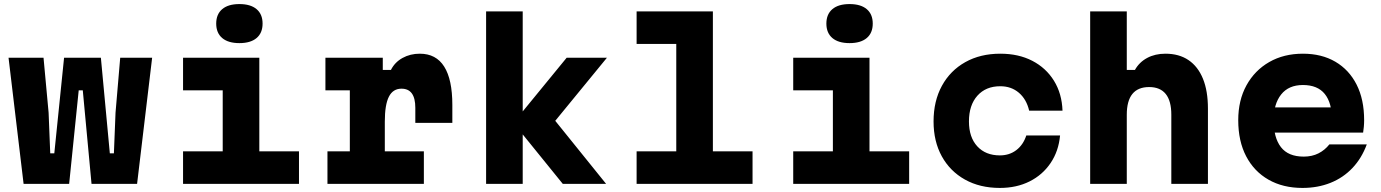

<svg xmlns="http://www.w3.org/2000/svg" viewBox="-20 -904 6790 944"><path d="M96 0 22 -620H194L219 -350L227 -150H247L295 -620H476L520 -150H540L548 -350L571 -620H728L654 0H430L387 -460H367L320 0Z M880 -620H1255V-160H1450V0H880V-160H1075V-460H880ZM1157 -692Q1102 -692 1072.5 -717Q1043 -742 1043 -788Q1043 -834 1072.5 -859Q1102 -884 1157 -884Q1212 -884 1241.5 -859Q1271 -834 1271 -788Q1271 -742 1241.5 -717Q1212 -692 1157 -692Z M1580 -620H1862V-560H1902Q1921 -598 1959 -619Q1997 -640 2044 -640Q2124 -640 2164 -576.5Q2204 -513 2204 -388V-300H2022V-374Q2022 -468 1954 -468Q1912 -468 1892 -428.5Q1872 -389 1872 -306V-160H2064V0H1590V-160H1700V-460H1580Z M2747 0 2504 -300 2766 -620H2964L2710 -310L2960 0ZM2370 0V-848H2550V0Z M3110 -848H3485V-160H3680V0H3110V-160H3305V-688H3110Z M3880 -620H4255V-160H4450V0H3880V-160H4075V-460H3880ZM4157 -692Q4102 -692 4072.5 -717Q4043 -742 4043 -788Q4043 -834 4072.5 -859Q4102 -884 4157 -884Q4212 -884 4241.5 -859Q4271 -834 4271 -788Q4271 -742 4241.5 -717Q4212 -692 4157 -692Z M4896 20Q4798 20 4724.5 -21Q4651 -62 4610.5 -135.5Q4570 -209 4570 -307Q4570 -407 4611 -482Q4652 -557 4726 -598.5Q4800 -640 4898 -640Q4988 -640 5055.5 -605Q5123 -570 5162 -507Q5201 -444 5204 -360H5040Q5027 -416 4989.5 -448Q4952 -480 4898 -480Q4827 -480 4785.5 -433.5Q4744 -387 4744 -307Q4744 -229 4785 -184.5Q4826 -140 4896 -140Q4943 -140 4977 -166Q5011 -192 5026 -238H5192Q5185 -161 5145.5 -102.5Q5106 -44 5042 -12Q4978 20 4896 20Z M5340 0V-848H5520V-560H5560Q5581 -598 5620 -619Q5659 -640 5710 -640Q5777 -640 5823.5 -608.5Q5870 -577 5894.5 -517Q5919 -457 5919 -370V0H5739V-340Q5739 -408 5711.5 -442Q5684 -476 5630 -476Q5575 -476 5547.5 -442Q5520 -408 5520 -340V0Z M6215 -376H6583L6529 -313Q6529 -398 6493.5 -442Q6458 -486 6386 -486Q6316 -486 6279 -439.5Q6242 -393 6242 -313Q6242 -227 6278 -180.5Q6314 -134 6390 -134Q6431 -134 6462.5 -150Q6494 -166 6516 -194H6700Q6675 -126 6629.5 -78Q6584 -30 6521.5 -5Q6459 20 6384 20Q6288 20 6217 -20.5Q6146 -61 6107 -135.5Q6068 -210 6068 -313Q6068 -411 6108.5 -484.5Q6149 -558 6220.5 -599Q6292 -640 6386 -640Q6478 -640 6545.5 -600.5Q6613 -561 6650 -488Q6687 -415 6687 -313Q6687 -297 6685.5 -280.5Q6684 -264 6682 -252H6215Z"/></svg>

Font: Martian Mono SemiExpanded ExtraBold
Style: Regular
Weight: 800
Width: 6
Designer: Roman Shamin
Foundry: Evil Martians
Version: Version 1.000